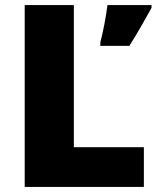

<svg xmlns="http://www.w3.org/2000/svg" viewBox="-20 -734 622 754"><path d="M77 0V-714H270V-156H545V0ZM575 -703Q554 -666 535 -632Q516 -598 488 -554H374V-568Q382 -597 390 -639.5Q398 -682 402 -714H575Z"/></svg>

Font: Noto Sans Gujarati UI Black
Style: Regular
Weight: 900
Designer: Jelle Bosma - Monotype Design Team, Universal Thirst
Foundry: Monotype Imaging Inc.
Version: Version 2.106; ttfautohint (v1.8.4.7-5d5b)